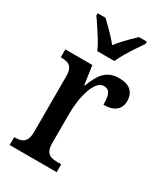

<svg xmlns="http://www.w3.org/2000/svg" viewBox="-190 -848 804 930"><g transform="rotate(30 211.5 -383.0)"><path d="M23 0V-44H26Q46 -44 61 -49Q76 -54 85 -69.5Q94 -85 94 -116V-424Q94 -454 85.5 -468.5Q77 -483 62 -487.5Q47 -492 28 -492H25V-536H176L191 -432H195Q207 -465 222.5 -491Q238 -517 262 -531.5Q286 -546 321 -546Q367 -546 388.5 -525Q410 -504 410 -469Q410 -435 387.5 -415.5Q365 -396 319 -396Q319 -424 315 -441.5Q311 -459 302 -467.5Q293 -476 276 -476Q256 -476 241 -457Q226 -438 216 -407.5Q206 -377 201.5 -341.5Q197 -306 197 -274V-111Q197 -82 206 -67.5Q215 -53 229.5 -48.5Q244 -44 262 -44H286V0ZM163 -606Q154 -629 137.5 -655.5Q121 -682 104 -708Q87 -734 73 -753V-766H117Q132 -752 148.5 -735.5Q165 -719 181.5 -701.5Q198 -684 211 -667Q224 -684 240 -701.5Q256 -719 272.5 -735.5Q289 -752 304 -766H348V-753Q335 -734 317.5 -708Q300 -682 284.5 -655.5Q269 -629 259 -606Z"/></g></svg>

Font: Noto Serif Khmer Condensed Medium
Style: Regular
Weight: 500
Width: 3
Designer: Danh Hong and the Monotype Design Team
Foundry: Monotype Imaging Inc.
Version: Version 2.004